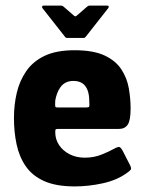

<svg xmlns="http://www.w3.org/2000/svg" viewBox="-20 -660 514 688"><path d="M30 -237Q30 -284 40 -327Q50 -370 74 -405Q98 -440 140 -460Q182 -480 247 -480Q314 -480 354 -461.5Q394 -443 414.5 -412Q435 -381 441.5 -344Q448 -307 448 -271Q448 -228 437.5 -213Q427 -198 406 -198H187Q180 -198 179 -195.5Q178 -193 178 -186Q178 -161 191.5 -140.5Q205 -120 229 -107.5Q253 -95 284 -95Q317 -95 345 -106.5Q373 -118 383 -124Q397 -132 404.5 -133.5Q412 -135 421 -117L445 -70Q452 -57 448.5 -52Q445 -47 433 -39Q398 -14 347.5 -3Q297 8 248 8Q181 8 138.5 -11Q96 -30 72.5 -64Q49 -98 39.5 -142.5Q30 -187 30 -237ZM300 -295Q300 -321 293.5 -337.5Q287 -354 274.5 -362Q262 -370 243 -370Q227 -370 215.5 -364Q204 -358 196.5 -347.5Q189 -337 184.5 -324.5Q180 -312 178 -300Q177 -282 178 -278.5Q179 -275 186 -275H290Q298 -275 299.5 -278Q301 -281 300 -295ZM221 -524Q216 -524 213 -528L132 -631Q130 -634 131 -637Q132 -640 136 -640H199Q204 -640 208 -636L245 -604Q250 -599 255 -604L292 -636Q296 -640 301 -640H364Q369 -640 369.5 -637Q370 -634 368 -631L287 -528Q284 -524 279 -524Z"/></svg>

Font: Glory Thin ExtraBold
Style: Regular
Weight: 800
Version: Version 1.011